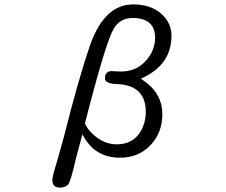

<svg xmlns="http://www.w3.org/2000/svg" viewBox="-20 -735 1040 883"><path d="M516.6 -71.3Q468.3 -71.3 427.7 -101.1Q414.1 -110.8 401.9 -123Q381.8 -143.1 371.6 -165L370.6 -167.5Q466.3 -541.5 502.9 -603Q532.2 -652.3 589.8 -652.3Q644.5 -652.3 670.4 -626.5Q693.4 -603.5 693.4 -561.5Q693.4 -501 648.4 -453.1Q625.5 -428.7 597.7 -417.5Q569.8 -406.2 538.1 -406.2L504.9 -407.2L496.6 -408.2Q479 -408.2 470.9 -400.1Q462.9 -392.1 462.9 -375Q462.9 -366.7 468.3 -361.3Q480 -349.6 514.6 -348.6Q584.5 -346.7 618.7 -312.5Q650.4 -280.3 650.4 -221.7Q650.4 -158.7 615.7 -114.7Q580.6 -71.3 516.6 -71.3ZM220.7 91.8Q220.7 110.4 229.5 119.1Q238.3 127.9 257.8 127.9Q277.3 127.9 293 114.3Q295.9 110.8 299.6 101.3Q303.2 91.8 306.2 84Q316.4 50.8 331.1 -13.2L358.9 -117.2L367.2 -103Q420.9 -9.8 532.2 -9.8Q618.2 -9.8 672.9 -68.4Q726.6 -125 726.6 -210Q726.6 -306.2 637.7 -366.2L627.9 -373L638.7 -378.4Q768.6 -439.9 768.6 -571.3Q768.6 -629.9 721.2 -672.4Q671.4 -714.8 592.8 -714.8Q458 -714.8 392.1 -521Q342.3 -377 273.4 -104L242.7 5.9Q220.7 76.2 220.7 91.8ZM496.6 -408.2H497.1Z"/></svg>

Font: YuPearl-Light
Style: Light
Weight: 300
Designer: Max Yao
Foundry: Max-Everyday
Version: Version 1.011; ttfautohint (v1.8.3)